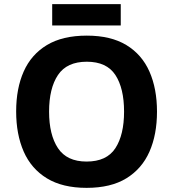

<svg xmlns="http://www.w3.org/2000/svg" viewBox="-20 -897 836 927"><path d="M738 -358Q738 -247 701.5 -164.5Q665 -82 590 -36Q515 10 398 10Q282 10 206.5 -36Q131 -82 94.5 -165Q58 -248 58 -359Q58 -470 94.5 -552Q131 -634 206.5 -679.5Q282 -725 399 -725Q515 -725 590 -679.5Q665 -634 701.5 -551.5Q738 -469 738 -358ZM217 -358Q217 -246 260 -181.5Q303 -117 398 -117Q495 -117 537 -181.5Q579 -246 579 -358Q579 -471 537 -535Q495 -599 399 -599Q303 -599 260 -535Q217 -471 217 -358ZM563 -877V-774H232V-877Z"/></svg>

Font: Noto Sans Adlam
Style: Regular
Weight: 400
Designer: Mark Jamra, Neil Patel
Foundry: JamraPatel LLC
Version: Version 3.001